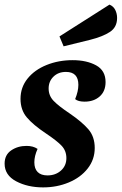

<svg xmlns="http://www.w3.org/2000/svg" viewBox="-30 -791 528 833"><path d="M168 -213Q114 -249 86.5 -281.5Q59 -314 59 -362Q59 -412 89.5 -450Q120 -488 172 -509Q224 -530 285 -530Q346 -530 387 -507.5Q428 -485 428 -435Q428 -395 402.5 -372.5Q377 -350 337 -350Q309 -350 296 -361Q310 -395 310 -423Q310 -479 256 -479Q223 -479 202 -458.5Q181 -438 181 -407Q181 -376 202.5 -353.5Q224 -331 272 -299Q326 -262 353.5 -230Q381 -198 381 -149Q381 -99 350.5 -60Q320 -21 268.5 0.5Q217 22 157 22Q90 22 40 -4.5Q-10 -31 -10 -81Q-10 -119 18.5 -138.5Q47 -158 85 -158Q114 -158 133 -145Q119 -114 119 -87Q119 -59 133.5 -44.5Q148 -30 176 -30Q211 -30 234.5 -51Q258 -72 258 -105Q258 -137 237 -159Q216 -181 168 -213ZM478 -713Q478 -673 447 -652.5Q416 -632 360 -618L246 -590L228 -633L445 -771Q462 -764 470 -748Q478 -732 478 -713Z"/></svg>

Font: Sansita Medium Italic
Style: Regular
Weight: 500
Italic angle: -11°
Designer: Pablo Cosgaya
Foundry: Omnibus-Type
Version: Version 1.006